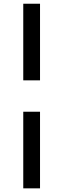

<svg xmlns="http://www.w3.org/2000/svg" viewBox="-20 -820 343 1040"><path d="M196.8 -799.8V-384.8H106V-799.8ZM106 200.2V-214.8H196.8V200.2Z"/></svg>

Font: Nacelle SemiBold
Style: Regular
Weight: 600
Designer: Sora Sagano
Foundry: Sora Sagano
Version: Version 1.000;FEAKit 1.0